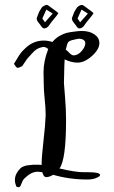

<svg xmlns="http://www.w3.org/2000/svg" viewBox="-20 -787 474 799"><path d="M313.5 -694.3 345.7 -730.5 319.3 -747.1 302.7 -710ZM313.5 -668.9H310.5Q306.6 -668.9 303.7 -671.4Q300.8 -673.8 296.9 -679.7Q293 -685.5 291 -687.5Q279.3 -701.2 279.3 -709V-711.9Q282.2 -717.8 284.7 -725.6Q287.1 -733.4 289.1 -737.3Q291 -740.2 294.4 -746.1Q297.9 -752 299.8 -754.9Q301.8 -757.8 306.2 -760.7Q310.5 -763.7 315.4 -765.6Q317.4 -766.6 320.3 -766.6Q325.2 -766.6 333 -760.3Q340.8 -753.9 342.8 -752.9Q366.2 -736.3 369.1 -732.4Q366.2 -725.6 344.7 -700.2Q340.8 -696.3 335.4 -688Q330.1 -679.7 325.7 -675.3Q321.3 -670.9 313.5 -668.9ZM167 -694.3 199.2 -730.5 172.9 -747.1 156.2 -710ZM167 -668.9H164.1Q160.2 -668.9 157.2 -671.4Q154.3 -673.8 150.4 -679.7Q146.5 -685.5 144.5 -687.5Q132.8 -701.2 132.8 -709V-711.9Q135.7 -717.8 138.2 -725.6Q140.6 -733.4 142.6 -737.3Q144.5 -740.2 147.9 -746.1Q151.4 -752 153.3 -754.9Q155.3 -757.8 159.7 -760.7Q164.1 -763.7 168.9 -765.6Q170.9 -766.6 173.8 -766.6Q178.7 -766.6 186.5 -760.3Q194.3 -753.9 196.3 -752.9Q219.7 -736.3 222.7 -732.4Q219.7 -725.6 198.2 -700.2Q194.3 -696.3 189 -688Q183.6 -679.7 179.2 -675.3Q174.8 -670.9 167 -668.9ZM342.8 -40Q268.6 -40 201.2 -59.6Q184.6 -49.8 172.9 -49.8Q161.1 -49.8 156.2 -70.3Q142.6 -72.3 135.7 -72.3Q109.4 -72.3 80.1 -43Q75.2 -38.1 71.8 -28.8Q68.4 -19.5 65.4 -13.7Q62.5 -7.8 56.6 -7.8Q54.7 -7.8 51.8 -9.3Q48.8 -10.7 47.9 -10.7Q42 -25.4 42 -38.1Q42 -58.6 56.6 -77.1Q59.6 -81.1 63 -84.5Q66.4 -87.9 68.8 -89.8Q71.3 -91.8 76.7 -93.8Q82 -95.7 84 -96.7Q85.9 -97.7 92.3 -98.6Q98.6 -99.6 100.6 -99.6Q102.5 -99.6 110.4 -100.6Q118.2 -101.6 120.1 -101.6H128.9Q144.5 -101.6 153.3 -100.6V-106.4Q153.3 -133.8 161.1 -202.1Q168.9 -270.5 169.9 -305.7V-314.5Q169.9 -336.9 166 -374Q162.1 -411.1 162.1 -435.5Q162.1 -446.3 161.6 -462.9Q161.1 -479.5 161.1 -486.3Q161.1 -532.2 180.7 -583Q169.9 -591.8 160.2 -591.8Q160.2 -591.8 158.2 -591.3Q156.2 -590.8 155.3 -590.8Q141.6 -587.9 132.3 -582Q123 -576.2 110.4 -561.5Q97.7 -546.9 92.8 -542Q91.8 -541 72.3 -511.7Q58.6 -504.9 55.7 -504.9H52.7Q47.9 -505.9 43.9 -512.7Q40 -519.5 38.1 -521.5Q43.9 -530.3 51.3 -543Q58.6 -555.7 65.4 -564.9Q72.3 -574.2 83 -584Q117.2 -618.2 162.1 -618.2Q179.7 -618.2 198.2 -612.3Q211.9 -628.9 229 -638.2Q246.1 -647.5 258.3 -650.4Q270.5 -653.3 294.9 -656.2Q310.5 -658.2 319.3 -658.2Q352.5 -658.2 373 -644Q393.6 -629.9 393.6 -607.4Q393.6 -582 362.8 -554.2Q332 -526.4 302.7 -526.4Q276.4 -526.4 249 -540Q248 -534.2 246.1 -442.4V-440.4Q246.1 -436.5 250.5 -385.3Q254.9 -334 254.9 -287.1Q254.9 -122.1 227.5 -85.9Q293 -70.3 329.1 -70.3H348.6Q396.5 -70.3 396.5 -58.6Q396.5 -56.6 393.1 -53.2Q389.6 -49.8 376.5 -44.9Q363.3 -40 342.8 -40ZM335 -607.4Q335 -615.2 328.6 -620.1Q322.3 -625 316.4 -625L310.5 -626Q304.7 -626 289.1 -622.1Q268.6 -618.2 263.7 -611.3Q258.8 -604.5 253.9 -580.1Q257.8 -578.1 268.1 -567.4Q278.3 -556.6 286.1 -556.6H289.1Q306.6 -558.6 320.8 -575.7Q335 -592.8 335 -607.4Z"/></svg>

Font: Shelly2023
Style: Regular
Weight: 400
Version: Version 0.2